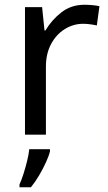

<svg xmlns="http://www.w3.org/2000/svg" viewBox="-20 -566 453 807"><path d="M335 -546Q350 -546 367.5 -544.5Q385 -543 398 -540L387 -459Q374 -462 358.5 -464Q343 -466 329 -466Q288 -466 252 -443.5Q216 -421 194.5 -380.5Q173 -340 173 -286V0H85V-536H157L167 -438H171Q197 -482 238 -514Q279 -546 335 -546ZM190 70Q186 88 173.5 115.5Q161 143 144.5 171Q128 199 110 221H62V209Q70 192 78.5 165.5Q87 139 94 110.5Q101 82 103 61H190Z"/></svg>

Font: Noto Sans Lao
Style: Regular
Weight: 400
Designer: Monotype Design Team
Foundry: Monotype Imaging Inc.
Version: Version 2.003; ttfautohint (v1.8.4.7-5d5b)